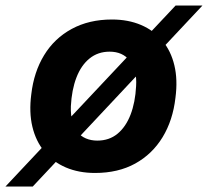

<svg xmlns="http://www.w3.org/2000/svg" viewBox="-76 -617 754 696"><path d="M268.4 10Q209.6 10 162.9 -9.9Q116.3 -29.9 85.1 -67.4Q54 -105 41.4 -157.5Q28.9 -210 37.4 -275.1Q46.7 -356 83.9 -416.9Q121 -477.9 183.9 -512.1Q246.7 -546.3 329.9 -546.3Q388.7 -546.3 435.2 -526.5Q481.7 -506.7 512.7 -469.5Q543.7 -432.3 556.1 -380.1Q568.6 -328 560 -262.6Q550.7 -181 513.4 -119.7Q476.1 -58.4 414.3 -24.2Q352.4 10 268.4 10ZM276.7 -107.3Q319.7 -107.3 349.9 -132.1Q380.1 -157 397.3 -201.5Q414.4 -246 417.4 -304.9Q419.4 -335.1 412.9 -358.4Q406.4 -381.7 393.9 -397.6Q381.4 -413.4 363.1 -421.6Q344.9 -429.7 321.3 -429.7Q279 -429.7 248.6 -405Q218.1 -380.3 201 -335.8Q183.9 -291.3 180.9 -231.9Q179.9 -201.3 185.9 -178Q191.9 -154.7 204.2 -139Q216.6 -123.3 235.2 -115.3Q253.9 -107.3 276.7 -107.3ZM-56.4 59.3 560.6 -597H657.9L42.6 59.3Z"/></svg>

Font: Mona Sans ExtraLight
Style: Italic
Weight: 200
Italic angle: -11.6951°
Designer: Deni Anggara
Foundry: GitHub
Version: Version 2.000